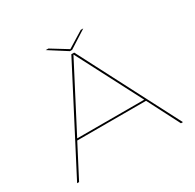

<svg xmlns="http://www.w3.org/2000/svg" viewBox="-166 -955 1152 1136"><g transform="rotate(-30 410.0 -387.5)"><path d="M48 0H61.5L175 -218.5H645L757.5 0H771L419.5 -678H400ZM181 -229.5 409.5 -669.5H410.5L639 -229.5ZM402 -698H417L537.5 -775H520.5L410 -707L299.5 -775H281Z"/></g></svg>

Font: Anybody Expanded Thin
Style: Regular
Weight: 250
Width: 7
Version: Version 1.113;gftools[0.9.25]